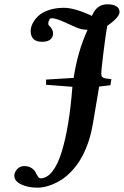

<svg xmlns="http://www.w3.org/2000/svg" viewBox="-20 -699 570 883"><path d="M473.1 -580.1Q466.8 -545.9 456.3 -462.2Q445.8 -378.4 445.8 -359.9Q445.8 -345.7 455.1 -341.6Q464.4 -337.4 492.2 -335L487.8 -307.1L436 -300.8Q433.1 -280.3 407.2 -129.9Q398.4 -78.6 382.8 -35.6Q366.7 7.3 348.4 36.9Q330.1 66.4 307.9 89.6Q285.6 112.8 264.6 126.5Q243.7 140.1 221.9 148.9Q200.2 157.7 183.6 160.9Q167 164.1 152.8 164.1Q108.4 164.1 77.1 148.9Q45.9 133.8 45.9 108.9Q45.9 93.8 58.6 79.3Q71.3 64.9 91.8 64.9Q111.3 64.9 124.8 73.7Q138.2 82.5 143.3 93Q148.4 103.5 154.3 112.3Q160.2 121.1 166 121.1Q195.8 121.1 220.7 89.6Q245.6 58.1 263.4 0.5Q281.2 -57.1 293.5 -131.8Q305.7 -206.5 313 -299.8Q193.8 -309.1 191.9 -309.1V-333L318.8 -340.8Q336.9 -462.4 382.8 -562Q354.5 -562 327.1 -574.2Q317.9 -578.1 291.7 -590.3Q265.6 -602.5 247.6 -608.9Q229.5 -615.2 216.8 -615.2Q210.4 -615.2 206.3 -607.4Q202.1 -599.6 202.1 -590.8Q202.1 -583 206.1 -581.1Q224.1 -563 224.1 -545.9Q224.1 -527.8 211.4 -517.3Q198.7 -506.8 173.8 -506.8Q121.1 -506.8 121.1 -556.2Q121.1 -572.8 129.6 -590.3Q138.2 -607.9 155.3 -624.8Q172.4 -641.6 203.4 -652.3Q234.4 -663.1 273.9 -663.1Q322.8 -663.1 402.8 -626Q424.3 -679.2 473.1 -679.2Q499 -679.2 514.4 -670.4Q529.8 -661.6 529.8 -644Q529.8 -619.6 473.1 -580.1Z"/></svg>

Font: Linux Libertine G
Style: Semibold Italic
Weight: 600
Italic angle: -11.5°
Designer: Philipp H. Poll
Foundry: Philipp H. Poll
Version: Version 5.1.1